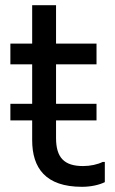

<svg xmlns="http://www.w3.org/2000/svg" viewBox="-20 -712 444 740"><path d="M376 -88C356 -78 328 -72 300 -72C228 -72 196 -104 196 -180V-248H352V-312H196V-464H352V-544H196V-692H104V-544H20V-464H104V-312H20V-248H104V-172C104 -64 156 8 296 8C332 8 364 0 384 -10V-88Z"/></svg>

Font: Kufam Arabic Latin Roman Normal
Style: Regular
Weight: 400
Designer: Wael Morcos & Artur Schmal
Version: Version 1.200;PS 001.200;hotconv 1.0.88;makeotf.lib2.5.64775